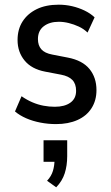

<svg xmlns="http://www.w3.org/2000/svg" viewBox="-20 -521 472 820"><path d="M219 9Q185 9 152 2.5Q119 -4 91.5 -16Q64 -28 44 -45L72 -110Q95 -94 118.5 -84Q142 -74 166 -69.5Q190 -65 214 -65Q256 -65 280.5 -82.5Q305 -100 305 -133Q305 -163 289 -179.5Q273 -196 241 -202L173 -215Q115 -226 85 -262.5Q55 -299 55 -350Q55 -396 76.5 -429.5Q98 -463 137 -482Q176 -501 231 -501Q260 -501 288 -494.5Q316 -488 341 -476Q366 -464 384 -447L354 -382Q337 -398 316.5 -407.5Q296 -417 274 -422.5Q252 -428 231 -428Q192 -428 167 -409Q142 -390 142 -354Q142 -327 156.5 -310.5Q171 -294 203 -288L270 -275Q332 -263 362 -226.5Q392 -190 392 -136Q392 -92 371 -59Q350 -26 311 -8.5Q272 9 219 9ZM220 279 181 251Q199 232 206 209Q213 186 213 158L230 170H166V78H267V146Q267 186 256.5 219Q246 252 220 279Z"/></svg>

Font: Nunito Sans 10pt Condensed SemiBold
Style: Regular
Weight: 600
Width: 3
Designer: Vernon Adams
Foundry: Vernon Adams
Version: Version 3.101;gftools[0.9.27]